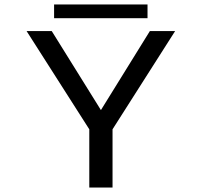

<svg xmlns="http://www.w3.org/2000/svg" viewBox="-20 -839 915 859"><path d="M379.5 0V-260.5L99 -700H211.5L431.5 -346.5L650.5 -700H763.5L483.5 -260.5V0ZM222 -757.5V-819H640V-757.5Z"/></svg>

Font: Trispace SemiExpanded
Style: Regular
Weight: 400
Width: 6
Designer: Tyler Finck
Foundry: Etcetera Type Company
Version: Version 1.210; ttfautohint (v1.8.3)